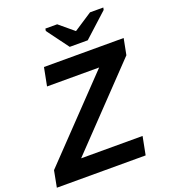

<svg xmlns="http://www.w3.org/2000/svg" viewBox="-182 -1009 984 1121"><g transform="rotate(-20 310.0 -448.0)"><path d="M528.3 0H-23.4L-3.9 -102.1L448.7 -575.2H125L147 -688H642.1L622.6 -587.9L168.5 -112.8H550.3ZM440.4 -747.1H328.6L229 -881.8L231.4 -896H304.7L393.6 -821.8H395.5L508.8 -896H591.3L588.4 -881.8Z"/></g></svg>

Font: Liberation Sans
Style: Bold Italic
Weight: 700
Italic angle: -12°
Designer: Steve Matteson
Foundry: Ascender Corporation
Version: Version 2.1.5